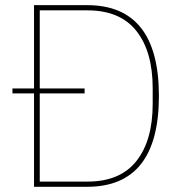

<svg xmlns="http://www.w3.org/2000/svg" viewBox="-20 -718 701 738"><path d="M110.8 0V-358.9H27.8V-377.9H110.8V-698.2H314.9Q590.8 -698.2 590.8 -349.1Q590.8 0 314.9 0ZM132.8 -20H315.9Q441.9 -20 504.4 -99.1Q566.9 -178.2 566.9 -318.8V-378.9Q566.9 -519.5 504.4 -598.9Q441.9 -678.2 315.9 -678.2H132.8V-377.9H305.2V-358.9H132.8Z"/></svg>

Font: Anuphan Thin
Style: Regular
Weight: 250
Designer: Mike Abbink, Paul van der Laan, Pieter van Rosmalen, Mint Tantisuwanna
Foundry: Bold Monday; Cadson Demak
Version: Version 3.002;hotconv 1.0.109;makeotfexe 2.5.65596